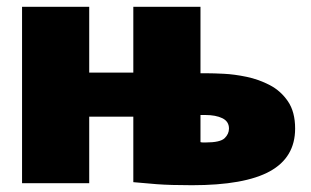

<svg xmlns="http://www.w3.org/2000/svg" viewBox="-20 -540 917 566"><path d="M546 6Q482 6 442.5 3Q403 0 373 -3V-196H243V0H45V-520H243V-326H373V-520H571V-324H592Q609 -324 640 -322.5Q671 -321 707 -313.5Q743 -306 775.5 -289Q808 -272 829 -241Q850 -210 850 -161Q850 -76 775.5 -35Q701 6 546 6ZM586 -120Q629 -120 642 -132.5Q655 -145 655 -161Q655 -182 635.5 -191.5Q616 -201 585 -201H571V-121Q575 -120 578.5 -120Q582 -120 586 -120Z"/></svg>

Font: Murecho Black
Style: Regular
Weight: 900
Designer: Neil Summerour
Foundry: Positype
Version: Version 1.010; ttfautohint (v1.8.3)